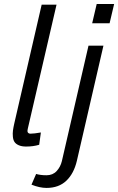

<svg xmlns="http://www.w3.org/2000/svg" viewBox="-20 -713 583 947"><path d="M434.6 -598.1 457 -693.4H543L520.5 -598.1ZM108.9 9.8Q86.9 9.8 72.5 3.4Q58.1 -2.9 51.5 -12.9Q44.9 -22.9 43.5 -38.8Q42 -54.7 43.9 -69.3Q45.9 -84 50.3 -103.5L185.5 -689.9H258.8L117.2 -78.6Q117.2 -78.1 116.7 -76.2Q116.2 -74.2 116.2 -73.2Q116.2 -72.3 115.7 -69.8Q115.2 -67.4 115.5 -65.9Q115.7 -64.5 116.2 -62.3Q116.7 -60.1 117.9 -58.8Q119.1 -57.6 120.6 -56.4Q122.1 -55.2 124.5 -54.4Q127 -53.7 130.4 -53.7Q147.9 -53.7 181.6 -59.6L173.3 1Q144.5 9.8 108.9 9.8ZM209.5 213.9Q175.8 213.9 135.3 197.8L158.2 145Q179.7 151.4 209.5 151.4Q240.2 151.4 259.3 130.9Q278.3 110.4 285.2 81.5L416.5 -487.8H490.2L359.4 79.1Q344.7 142.6 307.4 178.2Q270 213.9 209.5 213.9Z"/></svg>

Font: HK Grotesk Italic
Style: Regular
Weight: 400
Italic angle: -13°
Designer: Alfredo Marco Pradil and Stefan Peev
Foundry: Hanken Design Co.
Version: Version 1.000;PS 001.000;hotconv 1.0.88;makeotf.lib2.5.64775